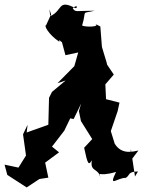

<svg xmlns="http://www.w3.org/2000/svg" viewBox="-29 -785 627 842"><path d="M188 -744 195 -722 173 -674C163 -675 182 -635 231 -602C237 -675 202 -601 262 -594C239 -598 278 -638 237 -621L258 -543L314 -555L297 -495L223 -420L259 -432L199 -382L186 -356L183 -238L88 -204L92 -238L72 -196L85 -103L52 -50L-9 -63L3 -18L88 37L144 0L183 -6L169 -72L172 -74L230 -117L199 -142L253 -212L279 -266L294 -263L327 -331L317 -298L326 -254L378 -171L380 -180L340 -137C356 -60 360 -60 374 -82C364 -28 406 -50 411 -3C409 -42 390 -5 480 -31C445 41 484 -6 523 -5C543 -18 530 -32 576 -33L563 -11L545 -131L541 -76L578 -125C557 -121 505 -104 474 -155L457 -210C467 -239 477 -268 487 -298L495 -335L436 -350L433 -415L470 -458L441 -501L438 -513L418 -579L411 -669L387 -681C415 -667 347 -665 331 -673C353 -744 323 -723 386 -738C301 -738 304 -730 290 -748C307 -767 315 -752 302 -749C223 -791 247 -738 191 -714Z"/></svg>

Font: Asimov Aggro
Style: It
Weight: 500
Designer: Google
Version: Version 2.000980; 2014